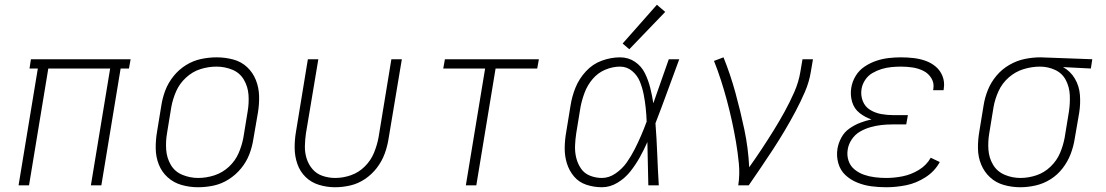

<svg xmlns="http://www.w3.org/2000/svg" viewBox="-20 -779 4648 807"><path d="M58 0H102L183 -491H443L362 0H406L487 -491H522L529 -530H110L104 -491H139Z M812 8Q845 8 878 1Q911 -6 941 -25Q971 -44 993.5 -71.5Q1016 -99 1028 -130.5Q1040 -162 1045 -195L1064 -305Q1070 -341 1069 -376Q1068 -411 1055.5 -442.5Q1043 -474 1018.5 -497Q994 -520 960 -529Q926 -538 891 -538Q858 -538 825 -531Q792 -524 762 -505.5Q732 -487 709.5 -459Q687 -431 675 -399.5Q663 -368 658 -335L640 -225Q634 -190 634.5 -154.5Q635 -119 647.5 -87.5Q660 -56 685 -33.5Q710 -11 743.5 -1.5Q777 8 812 8ZM813 -31Q779 -31 747 -44Q715 -57 698 -86Q681 -115 678.5 -149.5Q676 -184 682 -219L700 -329Q706 -362 720 -394.5Q734 -427 761.5 -452.5Q789 -478 822.5 -488.5Q856 -499 890 -499Q925 -499 956.5 -486Q988 -473 1005 -444Q1022 -415 1024.5 -380.5Q1027 -346 1021 -311L1003 -201Q997 -168 983 -135.5Q969 -103 942 -78Q915 -53 881 -42Q847 -31 813 -31Z M1388 8Q1420 8 1452.5 0.5Q1485 -7 1514 -26.5Q1543 -46 1564 -73.5Q1585 -101 1596.5 -132Q1608 -163 1613 -195L1669 -530H1625L1571 -201Q1565 -169 1552 -137Q1539 -105 1513.5 -79.5Q1488 -54 1455 -42.5Q1422 -31 1389 -31Q1362 -31 1336.5 -39.5Q1311 -48 1294 -67.5Q1277 -87 1269 -112Q1261 -137 1261.5 -164.5Q1262 -192 1266 -219L1318 -530H1274L1224 -225Q1218 -190 1218.5 -155.5Q1219 -121 1230 -89.5Q1241 -58 1264.5 -35Q1288 -12 1321 -2Q1354 8 1388 8Z M1938 0H1982L2063 -491H2238L2245 -530H1850L1843 -491H2019Z M2510 8Q2544 8 2575.5 -11Q2607 -30 2629.5 -58.5Q2652 -87 2669.5 -118.5Q2687 -150 2701 -182Q2702 -136 2703 -91Q2704 -46 2705 0H2749Q2745 -65 2742.5 -130.5Q2740 -196 2735 -261Q2761 -328 2785.5 -395.5Q2810 -463 2835 -530H2791Q2775 -484 2758.5 -437.5Q2742 -391 2726 -345Q2721 -378 2713 -410Q2705 -442 2690.5 -471.5Q2676 -501 2648.5 -519.5Q2621 -538 2586 -538Q2548 -538 2509.5 -524Q2471 -510 2442.5 -479Q2414 -448 2399 -411Q2384 -374 2378 -335L2360 -225Q2354 -192 2353.5 -158Q2353 -124 2362.5 -93Q2372 -62 2392.5 -37.5Q2413 -13 2444.5 -2.5Q2476 8 2510 8ZM2510 -31Q2484 -31 2460 -40.5Q2436 -50 2422 -70.5Q2408 -91 2402 -115.5Q2396 -140 2397 -166.5Q2398 -193 2402 -219L2420 -329Q2426 -360 2437.5 -390.5Q2449 -421 2471 -447Q2493 -473 2524 -486Q2555 -499 2586 -499Q2615 -499 2637 -480.5Q2659 -462 2669.5 -436Q2680 -410 2685.5 -382Q2691 -354 2694 -325.5Q2697 -297 2698 -268Q2687 -238 2674.5 -209Q2662 -180 2647.5 -151.5Q2633 -123 2614.5 -96.5Q2596 -70 2568 -50.5Q2540 -31 2510 -31ZM2625 -572 2776 -729 2741 -759 2597 -596Z M3083 0H3127Q3153 -38 3179 -76Q3205 -114 3230 -152.5Q3255 -191 3278.5 -230.5Q3302 -270 3323.5 -310.5Q3345 -351 3363 -392.5Q3381 -434 3388 -477L3397 -530H3353L3344 -477Q3337 -434 3318.5 -392Q3300 -350 3278 -310Q3256 -270 3231.5 -230.5Q3207 -191 3181.5 -152.5Q3156 -114 3129 -76Q3125 -157 3108.5 -235Q3092 -313 3071 -389.5Q3050 -466 3021 -538L2981 -523Q2997 -483 3010.5 -441Q3024 -399 3035.5 -356Q3047 -313 3056.5 -269.5Q3066 -226 3073.5 -182Q3081 -138 3085.5 -92Q3090 -46 3083 0Z M3705 8Q3747 8 3789 -0.5Q3831 -9 3870 -34Q3909 -59 3930 -98L3892 -116Q3874 -84 3841.5 -64.5Q3809 -45 3774 -38Q3739 -31 3705 -31Q3681 -31 3657 -34Q3633 -37 3611.5 -44.5Q3590 -52 3572 -66.5Q3554 -81 3546.5 -103.5Q3539 -126 3543 -150Q3546 -172 3560 -193Q3574 -214 3595 -226Q3616 -238 3639 -244.5Q3662 -251 3684.5 -253.5Q3707 -256 3730 -256H3789L3796 -295H3737Q3710 -295 3684.5 -299.5Q3659 -304 3637.5 -317Q3616 -330 3606.5 -354Q3597 -378 3601 -404Q3604 -424 3616 -442.5Q3628 -461 3647 -472Q3666 -483 3686 -489Q3706 -495 3726.5 -497Q3747 -499 3767 -499Q3791 -499 3815 -495.5Q3839 -492 3860.5 -481.5Q3882 -471 3894.5 -450.5Q3907 -430 3903 -406Q3903 -403 3902 -400H3946Q3946 -404 3947 -408Q3951 -435 3941.5 -459Q3932 -483 3913 -499Q3894 -515 3870 -523.5Q3846 -532 3819.5 -535Q3793 -538 3767 -538Q3741 -538 3715 -535Q3689 -532 3663.5 -523.5Q3638 -515 3614.5 -499.5Q3591 -484 3576.5 -460Q3562 -436 3558 -410Q3553 -380 3561.5 -351Q3570 -322 3593 -304Q3616 -286 3643 -277Q3619 -272 3595.5 -263Q3572 -254 3550.5 -239Q3529 -224 3516.5 -201Q3504 -178 3500 -154Q3495 -123 3503.5 -93Q3512 -63 3533.5 -43Q3555 -23 3583.5 -11.5Q3612 0 3642.5 4Q3673 8 3705 8Z M4268 8Q4300 8 4333 0.5Q4366 -7 4395.5 -25.5Q4425 -44 4446.5 -72Q4468 -100 4480 -131.5Q4492 -163 4497 -195L4516 -305Q4522 -343 4519 -380.5Q4516 -418 4497.5 -449Q4479 -480 4448 -497L4565 -491L4571 -530L4354 -538H4353Q4320 -538 4286.5 -531Q4253 -524 4222 -506Q4191 -488 4168 -460.5Q4145 -433 4132 -400.5Q4119 -368 4114 -335L4096 -225Q4090 -190 4090.5 -154.5Q4091 -119 4104 -87.5Q4117 -56 4141.5 -33.5Q4166 -11 4199.5 -1.5Q4233 8 4268 8ZM4269 -31Q4234 -31 4202.5 -44.5Q4171 -58 4154 -86.5Q4137 -115 4134.5 -149.5Q4132 -184 4138 -219L4156 -329Q4162 -363 4177 -396Q4192 -429 4220 -453.5Q4248 -478 4282.5 -488.5Q4317 -499 4351 -499Q4385 -499 4415 -485Q4445 -471 4460 -442Q4475 -413 4476.5 -379Q4478 -345 4473 -311L4455 -201Q4449 -168 4435.5 -136Q4422 -104 4395.5 -78.5Q4369 -53 4335.5 -42Q4302 -31 4269 -31Z"/></svg>

Font: Iosevka Sparkle Extralight
Style: Italic
Weight: 200
Italic angle: -9°
Designer: Belleve Invis
Foundry: Belleve Invis
Version: Version 4.5.0; ttfautohint (v1.8.3)